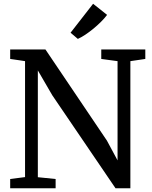

<svg xmlns="http://www.w3.org/2000/svg" viewBox="-20 -1008 814 1028"><path d="M34.5 0V-49.6L114.1 -59.8V-680.6Q101.1 -682.8 87.6 -684.7Q74.2 -686.6 61 -688.6Q47.9 -690.7 34.5 -692.4V-743H223.4L552.5 -255.1L609.4 -149.3V-680.6L522.2 -692.4V-743H758V-692.4L678 -680.6V0H598.5L259.8 -498.1L182.6 -631V-59.2L277.8 -49.6V0ZM396.4 -800 357.8 -832.8 478.5 -987.8 553.4 -928.3Q540.1 -910.5 520.8 -891.3Q501.6 -872.1 479.8 -854.2Q457.9 -836.3 436.6 -822.1Q415.2 -807.9 397.3 -800Z"/></svg>

Font: Merriweather Light
Style: Regular
Weight: 300
Designer: Eben Sorkin
Foundry: Eben Sorkin
Version: Version 2.100